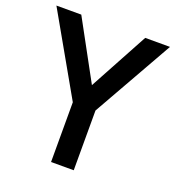

<svg xmlns="http://www.w3.org/2000/svg" viewBox="-136 -802 824 903"><g transform="rotate(20 276.0 -350.0)"><path d="M220.5 0V-299L-7.5 -700H117L302.5 -359.5H252.5L437 -700H561L334 -299V0Z"/></g></svg>

Font: Cabin SemiCondensed SemiBold
Style: Regular
Weight: 600
Width: 4
Designer: Pablo Impallari
Foundry: Pablo Impallari. http://www.impallari.com Igino Marini. http://www.ikern.com
Version: Version 3.001